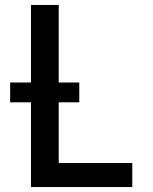

<svg xmlns="http://www.w3.org/2000/svg" viewBox="-20 -755 616 775"><path d="M105 0H514V-97H217V-342H300V-422H217V-735H105V-422H21V-342H105Z"/></svg>

Font: Iosevka Sparkle Semibold
Style: Regular
Weight: 600
Designer: Belleve Invis
Foundry: Belleve Invis
Version: Version 4.5.0; ttfautohint (v1.8.3)